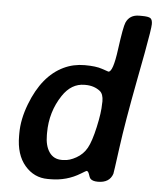

<svg xmlns="http://www.w3.org/2000/svg" viewBox="-52 -767 666 812"><g transform="rotate(5 281.0 -361.0)"><path d="M161.1 -194.3V-185.1Q161.1 -139.2 179.7 -112.3Q198.2 -85.4 232.9 -85.4H237.3L242.2 -85.9Q265.6 -85.9 294.2 -102.1Q322.8 -118.2 338.6 -146.5Q354.5 -174.8 368.4 -237.3Q382.3 -299.8 382.3 -337.4L382.8 -346.7Q382.8 -378.4 367.2 -390.6Q341.8 -410.2 305.7 -410.2H301.3Q245.6 -410.2 208.5 -354.5Q161.1 -283.2 161.1 -194.3ZM206.1 -473.6Q247.1 -493.2 295.2 -493.2Q343.3 -493.2 369.4 -483.9Q395.5 -474.6 397 -474.6Q416.5 -474.6 429.4 -571.8Q442.4 -668.9 450.7 -687.5Q465.8 -721.7 506.3 -721.7H517.1Q545.4 -721.7 554 -715.6Q562.5 -709.5 562.5 -690.7Q562.5 -671.9 543 -566.4L521.5 -453.1Q485.8 -266.1 471.4 -158.2Q457 -50.3 455.6 -45.9Q442.4 -6.8 393.1 -6.8Q368.7 -6.8 359.9 -18.1Q357.4 -21 353 -34.7Q348.6 -48.3 341.8 -48.3Q340.3 -48.3 318.8 -35.2Q261.7 0 191.9 0H180.7Q122.6 0 83.5 -45.7Q44.4 -91.3 44.4 -170.9V-182.6Q44.4 -241.7 69.8 -307.6Q117.2 -431.2 206.1 -473.6Z"/></g></svg>

Font: Averia Sans Libre
Style: Bold Italic
Weight: 700
Italic angle: -6.90001°
Version: Version 1.002